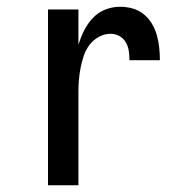

<svg xmlns="http://www.w3.org/2000/svg" viewBox="-20 -548 540 568"><path d="M122 0V-520H212V-416Q219 -438 229 -458Q239 -478 254.5 -494.5Q270 -511 291 -519.5Q312 -528 335 -528Q354 -528 372 -523Q390 -518 404.5 -506.5Q419 -495 429 -478.5Q439 -462 444 -444Q449 -426 451 -407.5Q453 -389 453 -370H363Q363 -384 361 -397.5Q359 -411 352 -423Q345 -435 333 -441.5Q321 -448 307 -448Q289 -448 272.5 -439Q256 -430 245 -415.5Q234 -401 228 -383.5Q222 -366 218.5 -348Q215 -330 213.5 -312Q212 -294 212 -276V0Z"/></svg>

Font: Iosevka Term Medium
Style: Regular
Weight: 500
Monospace: yes
Designer: Belleve Invis
Foundry: Belleve Invis
Version: Version 26.3.1